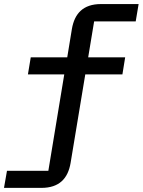

<svg xmlns="http://www.w3.org/2000/svg" viewBox="-65 -718 698 938"><path d="M-45.5 199.9H137.1C225.1 199.9 267 153.4 279.8 78.5L351.6 -354.4H533L546.5 -437.9H365.8L394.9 -613.6H598L612.2 -698.2H428.6C340.6 -698.2 299 -651.3 286.2 -576.3L263.5 -437.9H85.2L71.4 -354.4H248.9L171.2 116.5H-30.9Z"/></svg>

Font: Margiela Mono Medium
Style: Regular
Weight: 500
Designer: Mike Abbink, Paul van der Laan, Pieter van Rosmalen
Foundry: Bold Monday
Version: Version 2.003 2021